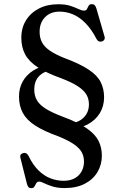

<svg xmlns="http://www.w3.org/2000/svg" viewBox="-20 -734 616 950"><path d="M320.5 -95.5 317 -122.5Q366 -125 393 -151.2Q420 -177.5 420 -217.5Q420 -245 407.5 -266.2Q395 -287.5 365 -307.2Q335 -327 281 -347.5Q208.5 -373.5 165.8 -401.8Q123 -430 104.2 -465.2Q85.5 -500.5 85.5 -547Q85.5 -596.5 108.8 -633.8Q132 -671 173 -692Q214 -713 267.5 -713Q304.5 -713 328.5 -705Q352.5 -697 368.5 -689.2Q384.5 -681.5 396 -681.5Q406.5 -681.5 410.2 -689.5Q414 -697.5 418.5 -705.5Q423 -713.5 434.5 -713.5Q443 -713.5 448.2 -708.5Q453.5 -703.5 457 -692L497 -554Q500 -545 496.2 -538.2Q492.5 -531.5 484 -529Q467 -524 458 -540.5Q432 -590.5 402.2 -620.2Q372.5 -650 340.5 -663.2Q308.5 -676.5 274.5 -676.5Q230 -676.5 203 -649Q176 -621.5 176 -577Q176 -547 188 -524.2Q200 -501.5 227.5 -482.8Q255 -464 302 -445.5Q377 -417.5 419.2 -389.2Q461.5 -361 478.2 -327.8Q495 -294.5 495 -252.5Q495 -209 473.8 -174Q452.5 -139 413.2 -118.2Q374 -97.5 320.5 -95.5ZM226 -413.5 238 -389Q193 -379.5 171.2 -355Q149.5 -330.5 149.5 -291Q149.5 -260 163.2 -237Q177 -214 208 -195Q239 -176 290.5 -156.5Q365.5 -129 407.8 -100Q450 -71 467 -38Q484 -5 484 36.5Q484 81 462.2 117.5Q440.5 154 399.5 175.2Q358.5 196.5 300 196.5Q264.5 196.5 239.5 188.5Q214.5 180.5 198.5 172.5Q182.5 164.5 174 164.5Q164 164.5 159.5 172.5Q155 180.5 150.5 188.8Q146 197 134.5 197Q126 197 121.2 192.2Q116.5 187.5 113.5 176.5L81.5 49Q76 29 93 24Q101.5 21 108.5 24.2Q115.5 27.5 121 37Q143 82.5 170.8 109.5Q198.5 136.5 230 148.5Q261.5 160.5 294.5 160.5Q342 160.5 368.8 133.8Q395.5 107 395.5 65Q395.5 39.5 384.2 19Q373 -1.5 345.8 -20.2Q318.5 -39 270 -59Q197 -85 154.2 -112.8Q111.5 -140.5 92.8 -175.5Q74 -210.5 74 -257Q74 -297.5 92.2 -330.5Q110.5 -363.5 144.5 -385Q178.5 -406.5 226 -413.5Z"/></svg>

Font: Fraunces
Style: Regular
Weight: 400
Version: Version 1.000;[b76b70a41]